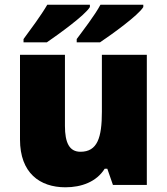

<svg xmlns="http://www.w3.org/2000/svg" viewBox="-20 -786 710 816"><path d="M589 -756V-766H407C383 -721 334 -658 306 -620V-606H405C457 -641 568 -721 589 -756ZM362 -756V-766H181C155 -721 108 -658 80 -620V-606H179C230 -641 341 -721 362 -756ZM604 -553H413V-311C413 -201 394 -141 322 -141C275 -141 256 -179 256 -251V-553H65V-193C65 -51 149 10 258 10C326 10 390 -13 425 -69H436L460 0H604Z"/></svg>

Font: Noto Sans Malayalam Black
Style: Regular
Weight: 900
Designer: Jelle Bosma - Monotype Design Team
Foundry: Monotype Imaging Inc.
Version: Version 2.104